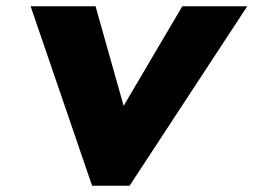

<svg xmlns="http://www.w3.org/2000/svg" viewBox="-20 -595 812 615"><path d="M78 -575 275 0H395L772 -575H564L376 -256L286 -575Z"/></svg>

Font: Rabbid Highway Sign IV
Style: BlkObl
Weight: 400
Foundry: Cannot Into Space Fonts
Version: Version 0.277